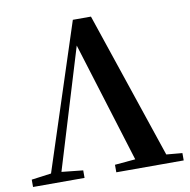

<svg xmlns="http://www.w3.org/2000/svg" viewBox="-82 -826 898 907"><g transform="rotate(-10 366.5 -372.5)"><path d="M650.4 -42 726.6 -35.2V0H403.3V-36.1L502 -44.9L323.2 -622.1L148.4 -46.9L251 -36.1V0H3.9V-35.2L98.6 -47.9L326.2 -745.1H413.1Z"/></g></svg>

Font: GenYoMin TW TTF Bold
Style: Regular
Weight: 700
Version: Version 1.300